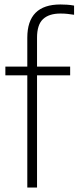

<svg xmlns="http://www.w3.org/2000/svg" viewBox="-20 -838 351 858"><path d="M102 0V-501.5H4V-540.5H102V-669.5Q102 -818 250 -818Q263 -818 279.2 -817Q295.5 -816 311 -813V-772Q295 -774.5 281.2 -776Q267.5 -777.5 250 -777.5Q199 -777.5 172.2 -752.5Q145.5 -727.5 145.5 -669.5V-540.5H293.5V-501.5H145.5V0Z"/></svg>

Font: Encode Sans Cnd XLt
Style: Regular
Weight: 200
Width: 3
Designer: Multiple Designers
Foundry: Impallari Type
Version: Version 3.002; ttfautohint (v1.8.3) -l 8 -r 50 -G 200 -x 14 